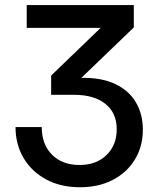

<svg xmlns="http://www.w3.org/2000/svg" viewBox="-20 -748 639 779"><path d="M304.7 11.7Q225.6 11.7 166.7 -20.3Q107.9 -52.2 75.4 -107.4Q43 -162.6 43 -232.4H149.4Q149.4 -162.1 190.9 -120.4Q232.4 -78.6 303.2 -78.6Q370.6 -78.6 412.1 -118.9Q453.6 -159.2 453.6 -223.6Q453.6 -290 407.5 -326.7Q361.3 -363.3 281.2 -363.3H187.5V-441.4L387.7 -634.3V-634.8H88.4V-727.5H522.9V-636.7L310.1 -432.1Q392.1 -433.6 447.8 -407Q503.4 -380.4 531.5 -332.5Q559.6 -284.7 559.6 -222.2Q559.6 -153.8 527.3 -100.8Q495.1 -47.9 437.7 -18.1Q380.4 11.7 304.7 11.7Z"/></svg>

Font: Inter Display Medium
Style: Regular
Weight: 500
Designer: Rasmus Andersson
Foundry: rsms
Version: Version 4.001;git-9221beed3